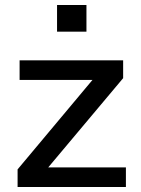

<svg xmlns="http://www.w3.org/2000/svg" viewBox="-20 -744 562 764"><path d="M172 -78H481V0H50V-70L348 -426H58V-504H470V-433ZM207 -724H324V-618H207Z"/></svg>

Font: Muli SemiBold
Style: Regular
Weight: 600
Designer: Vernon Adams
Foundry: Vernon Adams
Version: Version 2.000